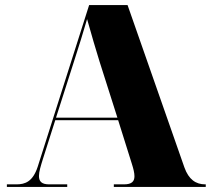

<svg xmlns="http://www.w3.org/2000/svg" viewBox="-20 -734 828 754"><path d="M7 0H244V-10H173C143 -10 133 -22 133 -43C133 -60 140 -82 148 -108L197 -262H444L498 -90C504 -71 508 -55 508 -42C508 -22 498 -10 467 -10H427V0H788V-10H786C749 -10 721 -29 704 -77L481 -714H330L128 -79C109 -21 79 -10 45 -10H7ZM200 -272 271 -494C289 -550 308 -610 322 -659C337 -605 359 -530 371 -492L441 -272Z"/></svg>

Font: Noto Serif Display Black
Style: Regular
Weight: 900
Designer: Monotype Design Team
Foundry: Monotype Imaging Inc.
Version: Version 2.009